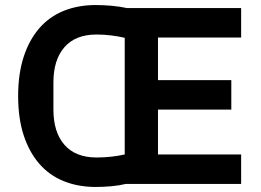

<svg xmlns="http://www.w3.org/2000/svg" viewBox="-20 -730 1034 762"><path d="M479 0Q455 6 423.5 9Q392 12 360 12Q290 12 233 -11Q176 -34 136 -80Q96 -126 74 -193Q52 -260 52 -349Q52 -437 74 -504.5Q96 -572 136 -618Q176 -664 233 -687Q290 -710 360 -710Q392 -710 424 -707Q456 -704 484 -698H937V-581H607V-412H898V-295H607V-117H937V0ZM363 -105Q422 -105 475 -117V-580Q449 -586 420.5 -589.5Q392 -593 363 -593Q280 -593 236 -543Q192 -493 192 -403V-295Q192 -205 236 -155Q280 -105 363 -105Z"/></svg>

Font: IBM Plex Sans Hebrew SemiBold
Style: Regular
Weight: 600
Designer: Mike Abbink, Paul van der Laan, Pieter van Rosmalen, Yanek Iontef
Foundry: Bold Monday
Version: Version 1.2